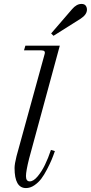

<svg xmlns="http://www.w3.org/2000/svg" viewBox="-20 -944 462 976"><path d="M54 -90Q54 -110 64 -150L206 -666Q210 -678 206 -683Q202 -688 190 -688H102L109 -712H284L128 -138Q112 -74 112 -49Q112 -22 131 -22Q150 -22 171 -47Q192 -72 208.5 -106Q225 -140 239 -182L259 -176Q250 -150 242 -131Q234 -112 219 -83Q204 -54 189.5 -35Q175 -16 154.5 -2Q134 12 112 12Q54 12 54 -90ZM240 -774 346 -897Q369 -924 394 -924Q409 -924 415.5 -915.5Q422 -907 422 -895Q422 -870 390 -849L252 -762Z"/></svg>

Font: Old Standard TT
Style: Italic
Weight: 400
Italic angle: -15.2°
Designer: Alexey Kryukov <alexios@thessalonica.org.ru>
Version: Version 2.2